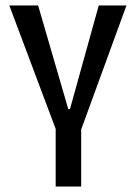

<svg xmlns="http://www.w3.org/2000/svg" viewBox="-20 -680 495 700"><path d="M183 0V-210L14 -660H119L229 -282H235L340 -660H441L276 -208V0Z"/></svg>

Font: Bricolage Grotesque 10pt Condensed
Style: Regular
Weight: 400
Width: 3
Designer: Mathieu Triay
Foundry: Atelier Triay
Version: Version 1.000; ttfautohint (v1.8.4.7-5d5b);gftools[0.9.29]